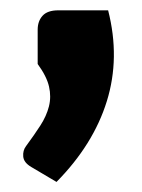

<svg xmlns="http://www.w3.org/2000/svg" viewBox="-20 -782 276 372"><path d="M189.5 -762Q213 -670 187 -586Q161 -502 89.5 -429.5L40.5 -458.5Q26 -467 25 -478.8Q24 -490.5 30.5 -499Q46 -520 58 -538.5Q70 -557 74.8 -575.8Q79.5 -594.5 75 -614.2Q70.5 -634 53 -658V-724.5Q53 -741 62.5 -751.5Q72 -762 93 -762Z"/></svg>

Font: Lato 2
Style: Regular
Weight: 900
Designer: Lukasz Dziedzic with Adam Twardoch and Botio Nikoltchev
Foundry: tyPoland Lukasz Dziedzic
Version: Version 2.015; 2015-08-06; http://www.latofonts.com/